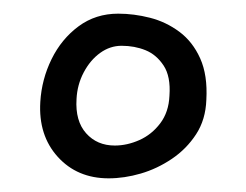

<svg xmlns="http://www.w3.org/2000/svg" viewBox="-20 -676 360 281"><path d="M139 -415Q93 -415 64.5 -446.5Q36 -478 39 -527Q41 -560 55.5 -589.5Q70 -619 95 -637.5Q120 -656 153 -656Q176 -656 199.5 -650Q223 -644 242.5 -629.5Q262 -615 273 -590.5Q284 -566 282 -530Q281 -501 267 -479.5Q253 -458 231.5 -443.5Q210 -429 186 -422Q162 -415 139 -415ZM148 -463Q166 -463 184 -471Q202 -479 214.5 -495.5Q227 -512 228 -536Q230 -564 219.5 -580Q209 -596 193 -602.5Q177 -609 158 -609Q141 -609 126.5 -598.5Q112 -588 102.5 -570Q93 -552 92 -531Q90 -499 106 -481Q122 -463 148 -463Z"/></svg>

Font: Sour Gummy Black SemiBold
Style: Regular
Weight: 600
Version: Version 1.000